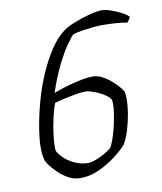

<svg xmlns="http://www.w3.org/2000/svg" viewBox="-77 -733 670 796"><g transform="rotate(-10 257.5 -335.0)"><path d="M198 0Q172 0 149.5 -12Q127 -24 109 -41Q91 -58 79.5 -73Q68 -88 65 -95Q61 -106 59 -120Q57 -134 57 -150Q57 -187 65.5 -238Q74 -289 89.5 -345Q105 -401 128 -454Q151 -507 179.5 -550Q208 -593 242 -617Q257 -628 287.5 -640Q318 -652 351 -661Q384 -670 406 -670Q421 -670 443.5 -662Q466 -654 487 -643Q508 -632 515 -623Q511 -613 506.5 -608Q502 -603 501 -601Q476 -606 447 -607.5Q418 -609 392 -609Q376 -609 353 -606.5Q330 -604 308 -600.5Q286 -597 272 -592Q263 -584 242.5 -555Q222 -526 198.5 -478.5Q175 -431 153 -366Q172 -374 202 -383Q232 -392 264 -399Q296 -406 320 -406Q340 -406 360 -395.5Q380 -385 397 -370Q414 -355 425.5 -341.5Q437 -328 440 -321Q442 -314 442.5 -306Q443 -298 443 -287Q443 -262 437.5 -228.5Q432 -195 422 -162Q412 -129 397 -104Q379 -84 347 -59.5Q315 -35 276.5 -17.5Q238 0 198 0ZM240 -56Q258 -56 288.5 -70Q319 -84 339 -100Q347 -111 355 -133.5Q363 -156 369.5 -183Q376 -210 380 -236Q384 -262 384 -280Q384 -285 383.5 -289.5Q383 -294 382 -298Q372 -313 352 -324.5Q332 -336 312 -343Q292 -350 280 -350Q265 -350 238.5 -345.5Q212 -341 186 -335Q160 -329 148 -325Q140 -305 132 -270.5Q124 -236 119.5 -202Q115 -168 115 -147Q115 -136 116 -131.5Q117 -127 118 -125Q139 -92 173 -74Q207 -56 240 -56Z"/></g></svg>

Font: Texturina 12pt Thin
Style: Italic
Weight: 250
Italic angle: -11°
Designer: Guillermo Torres Carreño
Foundry: Omnibus-Type
Version: Version 1.002